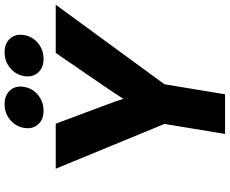

<svg xmlns="http://www.w3.org/2000/svg" viewBox="-101 -886 987 825"><g transform="rotate(-90 392.5 -473.5)"><path d="M229.5 0 272.5 -260.3 80.1 -727.5H273.4L352.5 -516.1Q360.4 -496.1 367.2 -476.3Q374 -456.5 380.4 -437Q393.1 -456.5 406 -476.3Q418.9 -496.1 432.6 -516.1L577.6 -727.5H784.7L442.9 -260.3L399.9 0ZM552.2 -779.8Q513.7 -779.8 492.9 -803.5Q472.2 -827.1 478 -863.8Q484.4 -899.9 512.9 -923.6Q541.5 -947.3 580.1 -947.3Q618.2 -947.3 639.4 -923.6Q660.6 -899.9 654.3 -863.8Q648.4 -827.1 619.4 -803.5Q590.3 -779.8 552.2 -779.8ZM329.1 -779.8Q291 -779.8 270.3 -803.5Q249.5 -827.1 255.4 -863.8Q261.7 -899.9 290.3 -923.6Q318.8 -947.3 356.9 -947.3Q395.5 -947.3 416.7 -923.6Q438 -899.9 431.6 -863.8Q425.8 -827.1 396.7 -803.5Q367.7 -779.8 329.1 -779.8Z"/></g></svg>

Font: Inter Display ExtraBold
Style: Italic
Weight: 800
Italic angle: -9.39999°
Designer: Rasmus Andersson
Foundry: rsms
Version: Version 4.000;git-a52131595